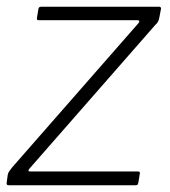

<svg xmlns="http://www.w3.org/2000/svg" viewBox="-21 -550 504 570"><path d="M6 0Q1 0 -0.5 -2Q-2 -4 -1 -9L2 -31Q3 -37 6.5 -41.5Q10 -46 15 -53L389 -480Q393 -484 392.5 -487Q392 -490 387 -490H95Q90 -490 89 -492Q88 -494 89 -499L93 -523Q94 -528 96.5 -529Q99 -530 102 -530H452Q457 -530 457 -524L452 -498Q451 -492 448.5 -486.5Q446 -481 440 -476L67 -50Q63 -45 63.5 -43Q64 -41 68 -41H388Q396 -41 394 -34L390 -9Q389 -5 388 -2.5Q387 0 381 0H6Z"/></svg>

Font: Libre Franklin ExtraLight
Style: Italic
Weight: 250
Italic angle: -8°
Designer: Pablo Impallari, Rodrigo Fuenzalida, Nhung Nguyen
Foundry: Impallari Type
Version: Version 3.000